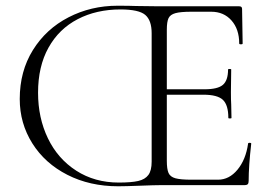

<svg xmlns="http://www.w3.org/2000/svg" viewBox="-20 -647 950 671"><path d="M858 -145Q849 -66 849 -15Q849 -7 846 -3.5Q843 0 834 0H542Q520 0 470 2Q418 4 393 4Q294 4 215.5 -36Q137 -76 93 -146Q49 -216 49 -301Q49 -398 95 -472Q141 -546 219.5 -586.5Q298 -627 391 -627Q432 -627 456 -626L536 -625H816Q826 -625 826 -616L828 -495Q828 -492 822 -492Q816 -492 816 -495Q816 -545 789 -575.5Q762 -606 718 -606H649Q611 -606 593 -601Q575 -596 569 -583.5Q563 -571 563 -543V-335H695Q741 -335 759 -350.5Q777 -366 777 -404Q777 -406 782.5 -406Q788 -406 788 -404L787 -325Q787 -296 788 -282L789 -235Q789 -233 783.5 -233Q778 -233 778 -235Q778 -280 759 -298Q740 -316 691 -316H563V-85Q563 -56 569 -42.5Q575 -29 593 -24Q611 -19 649 -19H742Q781 -19 810 -54Q839 -89 847 -145Q847 -148 852.5 -148Q858 -148 858 -145ZM510 -531Q510 -576 487.5 -595Q465 -614 401 -614Q317 -614 251.5 -580Q186 -546 149.5 -480.5Q113 -415 113 -323Q113 -235 147.5 -163.5Q182 -92 246.5 -50.5Q311 -9 395 -9Q439 -9 463 -14.5Q487 -20 498.5 -35.5Q510 -51 510 -82Z"/></svg>

Font: Cormorant Garamond Light
Style: Regular
Weight: 300
Designer: Christian Thalmann (Catharsis Fonts)
Version: Version 3.000